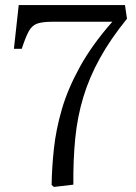

<svg xmlns="http://www.w3.org/2000/svg" viewBox="-20 -730 539 759"><path d="M193 9 184 1Q185 -66 193 -141.5Q201 -217 224.5 -298Q248 -379 296 -466Q344 -553 424 -644H187Q147 -644 126.5 -636.5Q106 -629 93.5 -606Q81 -583 66 -537H35L54 -710H474L482 -656Q417 -576 375 -500Q333 -424 309.5 -346.5Q286 -269 277.5 -183.5Q269 -98 270 0Z"/></svg>

Font: Literata 36pt Light
Style: Regular
Weight: 300
Designer: Latin by Veronika Burian and Jose Scaglione. Greek by Irene Vlachou. Cyrillic by Vera Evstafieva.
Foundry: TypeTogether
Version: Version 3.002